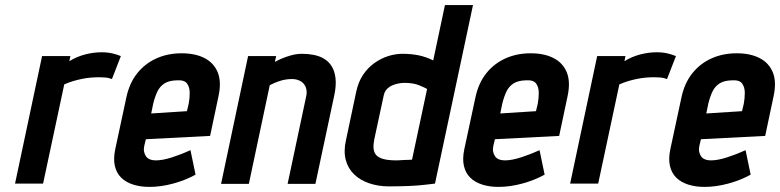

<svg xmlns="http://www.w3.org/2000/svg" viewBox="-20 -720 3059 753"><path d="M419 -410 454 -500Q440 -506 421 -510.5Q402 -515 378 -515Q347 -515 314 -506.5Q281 -498 252 -480L256 -500H145L39 0H149L232 -389Q250 -397 267 -402Q284 -407 301 -410.5Q318 -414 335 -415.5Q352 -417 368 -417Q396 -417 407.5 -413.5Q419 -410 419 -410Z M546 -149 552 -174 804 -187 837 -343Q849 -399 834 -436Q819 -473 782.5 -492Q746 -511 692 -511Q638 -511 593.5 -491Q549 -471 518.5 -433Q488 -395 476 -340L432 -135Q424 -97 430.5 -69Q437 -41 455.5 -23Q474 -5 502.5 4Q531 13 566 13Q611 13 659 0Q707 -13 747 -35L727 -131Q692 -115 655 -103Q618 -91 591 -91Q578 -91 568 -95Q558 -99 552.5 -107Q547 -115 545 -125.5Q543 -136 546 -149ZM720 -313 713 -284 573 -275 581 -314Q588 -342 597.5 -361.5Q607 -381 624.5 -392.5Q642 -404 673 -405Q703 -407 713.5 -392.5Q724 -378 724 -356Q724 -334 720 -313Z M1181 -343 1108 1H1217L1291 -346Q1299 -384 1296 -412Q1293 -440 1281.5 -459Q1270 -478 1252 -489Q1234 -500 1211.5 -504.5Q1189 -509 1165 -509Q1144 -509 1123.5 -503.5Q1103 -498 1085.5 -490.5Q1068 -483 1058 -477L1063 -500H953L847 1H956L1038 -386Q1056 -395 1071.5 -400.5Q1087 -406 1100 -408Q1113 -410 1124 -410Q1140 -410 1152 -405Q1164 -400 1171.5 -391Q1179 -382 1181.5 -369.5Q1184 -357 1181 -343Z M1686 0 1835 -700H1725L1679 -483Q1651 -497 1622 -503Q1593 -509 1558 -509Q1531 -509 1502.5 -500Q1474 -491 1448 -472.5Q1422 -454 1403.5 -426Q1385 -398 1377 -360L1337 -171Q1327 -127 1336 -93Q1345 -59 1369 -36Q1393 -13 1428.5 -1Q1464 11 1506 11Q1526 11 1545 10.5Q1564 10 1582 9.5Q1600 9 1617.5 7.5Q1635 6 1652.5 4Q1670 2 1686 0ZM1655 -371 1596 -94Q1596 -94 1591.5 -93.5Q1587 -93 1579.5 -93Q1572 -93 1563.5 -92.5Q1555 -92 1547.5 -91.5Q1540 -91 1535 -91Q1501 -91 1481.5 -97Q1462 -103 1454 -113.5Q1446 -124 1445 -139.5Q1444 -155 1448 -174L1485 -346Q1488 -360 1496.5 -369.5Q1505 -379 1517 -384.5Q1529 -390 1542 -392.5Q1555 -395 1566 -395Q1601 -395 1624 -385.5Q1647 -376 1655 -371Z M1915 -149 1921 -174 2173 -187 2206 -343Q2218 -399 2203 -436Q2188 -473 2151.5 -492Q2115 -511 2061 -511Q2007 -511 1962.5 -491Q1918 -471 1887.5 -433Q1857 -395 1845 -340L1801 -135Q1793 -97 1799.5 -69Q1806 -41 1824.5 -23Q1843 -5 1871.5 4Q1900 13 1935 13Q1980 13 2028 0Q2076 -13 2116 -35L2096 -131Q2061 -115 2024 -103Q1987 -91 1960 -91Q1947 -91 1937 -95Q1927 -99 1921.5 -107Q1916 -115 1914 -125.5Q1912 -136 1915 -149ZM2089 -313 2082 -284 1942 -275 1950 -314Q1957 -342 1966.5 -361.5Q1976 -381 1993.5 -392.5Q2011 -404 2042 -405Q2072 -407 2082.5 -392.5Q2093 -378 2093 -356Q2093 -334 2089 -313Z M2596 -410 2631 -500Q2617 -506 2598 -510.5Q2579 -515 2555 -515Q2524 -515 2491 -506.5Q2458 -498 2429 -480L2433 -500H2322L2216 0H2326L2409 -389Q2427 -397 2444 -402Q2461 -407 2478 -410.5Q2495 -414 2512 -415.5Q2529 -417 2545 -417Q2573 -417 2584.5 -413.5Q2596 -410 2596 -410Z M2723 -149 2729 -174 2981 -187 3014 -343Q3026 -399 3011 -436Q2996 -473 2959.5 -492Q2923 -511 2869 -511Q2815 -511 2770.5 -491Q2726 -471 2695.5 -433Q2665 -395 2653 -340L2609 -135Q2601 -97 2607.5 -69Q2614 -41 2632.5 -23Q2651 -5 2679.5 4Q2708 13 2743 13Q2788 13 2836 0Q2884 -13 2924 -35L2904 -131Q2869 -115 2832 -103Q2795 -91 2768 -91Q2755 -91 2745 -95Q2735 -99 2729.5 -107Q2724 -115 2722 -125.5Q2720 -136 2723 -149ZM2897 -313 2890 -284 2750 -275 2758 -314Q2765 -342 2774.5 -361.5Q2784 -381 2801.5 -392.5Q2819 -404 2850 -405Q2880 -407 2890.5 -392.5Q2901 -378 2901 -356Q2901 -334 2897 -313Z"/></svg>

Font: Advent Pro
Style: Italic
Weight: 400
Italic angle: -12°
Designer: VivaRado, Andreas Kalpakidis
Foundry: VivaRado, Andreas Kalpakidis
Version: Version 3.000